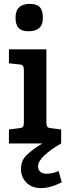

<svg xmlns="http://www.w3.org/2000/svg" viewBox="-20 -739 356 989"><path d="M26 -485V-413L81 -407Q94 -406 98.5 -399.5Q103 -393 103 -378V-108Q103 -93 98.5 -86.5Q94 -80 81 -79L26 -72V0H295V-72L241 -79Q228 -80 223.5 -86.5Q219 -93 219 -108V-485ZM60 -648Q60 -719 134 -719Q169 -719 185 -702Q201 -685 201 -648Q201 -612 182.5 -595Q164 -578 127 -578Q92 -578 76 -595Q60 -612 60 -648ZM88 131Q88 88 117.5 59.5Q147 31 198 0H295Q242 30 209 61Q176 92 176 118Q176 136 188 146Q200 156 221 156Q249 156 282 142L298 200Q294 202 276.5 210Q259 218 236.5 224Q214 230 192 230Q144 230 116 201.5Q88 173 88 131Z"/></svg>

Font: Enriqueta SemiBold
Style: Regular
Weight: 600
Designer: Viviana Monsalve, Gustavo Ibarra
Foundry: 72Puntos
Version: Version 2.000